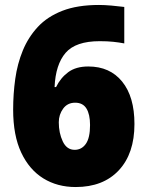

<svg xmlns="http://www.w3.org/2000/svg" viewBox="-20 -744 593 774"><path d="M33 -302Q33 -365 41.5 -426Q50 -487 72 -540.5Q94 -594 132.5 -635.5Q171 -677 231.5 -700.5Q292 -724 379 -724Q401 -724 429.5 -721.5Q458 -719 481 -716V-569Q460 -573 436.5 -575.5Q413 -578 382 -578Q285 -578 244.5 -531Q204 -484 200 -393H206Q224 -430 255 -453Q286 -476 336 -476Q423 -476 472.5 -415Q522 -354 522 -244Q522 -125 459 -57.5Q396 10 285 10Q211 10 154.5 -25Q98 -60 65.5 -129Q33 -198 33 -302ZM281 -140Q309 -140 326 -164Q343 -188 343 -240Q343 -283 328.5 -306.5Q314 -330 283 -330Q252 -330 234.5 -306Q217 -282 217 -251Q217 -208 233 -174Q249 -140 281 -140Z"/></svg>

Font: Noto Sans Lao Looped SemiCondensed Black
Style: Regular
Weight: 900
Width: 4
Designer: Mark Frömberg, Ben Mitchell
Foundry: The Fontpad Ltd
Version: Version 1.002; ttfautohint (v1.8.4.7-5d5b)